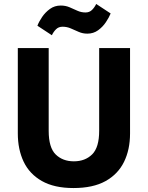

<svg xmlns="http://www.w3.org/2000/svg" viewBox="-20 -936 747 970"><path d="M351 14Q254 14 191.5 -21.5Q129 -57 99.5 -119Q70 -181 70 -262V-693H226V-275Q226 -190 261.5 -155.5Q297 -121 353 -121Q410 -121 445.5 -156Q481 -191 481 -275V-693H637V-262Q637 -180 606.5 -118Q576 -56 513 -21Q450 14 351 14ZM242 -758 169 -806Q177 -827 193 -850.5Q209 -874 232.5 -891Q256 -908 287 -908Q311 -908 331 -899.5Q351 -891 370.5 -882Q390 -873 412 -873Q432 -873 445 -886Q458 -899 466 -916L539 -868Q531 -848 515 -824Q499 -800 475.5 -783Q452 -766 421 -766Q398 -766 377.5 -775Q357 -784 337.5 -792.5Q318 -801 296 -801Q276 -801 263 -788Q250 -775 242 -758Z"/></svg>

Font: Ubuntu Sans ExtraBold
Style: Regular
Weight: 800
Designer: Dalton Maag Ltd
Foundry: Dalton Maag Ltd
Version: Version 1.006; ttfautohint (v1.8.4.7-5d5b)